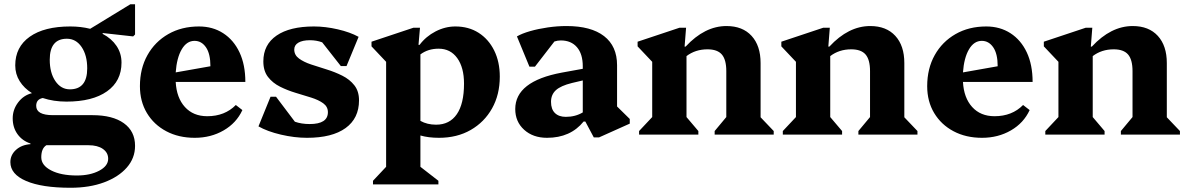

<svg xmlns="http://www.w3.org/2000/svg" viewBox="-20 -636 5606 907"><path d="M294 -156Q233 -156 182 -173Q151 -167 151 -136Q151 -92 230 -92H416Q512 -92 565 -54Q618 -16 618 53Q618 111 579 155.5Q540 200 471.5 225.5Q403 251 313 251Q178 251 103.5 219Q29 187 29 130Q29 96 55.5 72Q82 48 124 45V42Q85 29 62.5 -2.5Q40 -34 40 -77Q40 -118 65.5 -152Q91 -186 131 -196Q94 -219 73 -252.5Q52 -286 52 -327Q52 -414 120.5 -462.5Q189 -511 312 -511Q362 -511 406 -500L596 -616H618V-473L609 -464L465 -480V-476Q507 -454 530.5 -419Q554 -384 554 -340Q554 -253 485.5 -204.5Q417 -156 294 -156ZM310 -214Q392 -214 392 -313Q392 -375 365.5 -414Q339 -453 296 -453Q215 -453 215 -354Q215 -292 241.5 -253Q268 -214 310 -214ZM175 107Q175 145 221.5 169Q268 193 343 193Q406 193 448.5 170.5Q491 148 491 114Q491 85 466 67.5Q441 50 398 50H199Q175 65 175 107Z M900 15Q824 15 765.5 -16Q707 -47 674 -102Q641 -157 641 -229Q641 -312 676.5 -375.5Q712 -439 775 -475Q838 -511 920 -511Q985 -511 1034.5 -479Q1084 -447 1111.5 -388.5Q1139 -330 1139 -249H810Q814 -174 853.5 -130.5Q893 -87 959 -87Q1042 -87 1094 -140L1125 -116Q1097 -55 1036.5 -20Q976 15 900 15ZM899 -443Q862 -443 838.5 -403Q815 -363 810 -294L974 -323Q974 -382 953 -412.5Q932 -443 899 -443Z M1430 15Q1371 15 1307 0Q1243 -15 1201 -39L1258 -179H1284L1373 -61Q1404 -50 1443 -50Q1529 -50 1529 -106Q1529 -132 1507 -148Q1485 -164 1450 -175Q1415 -186 1376.5 -197.5Q1338 -209 1303 -226.5Q1268 -244 1246 -272.5Q1224 -301 1224 -346Q1224 -425 1286.5 -468Q1349 -511 1463 -511Q1517 -511 1575.5 -497.5Q1634 -484 1674 -462L1617 -324H1590L1502 -436Q1475 -446 1444 -446Q1409 -446 1389.5 -434.5Q1370 -423 1370 -402Q1370 -376 1392.5 -359.5Q1415 -343 1449.5 -331.5Q1484 -320 1523 -308Q1562 -296 1597 -278.5Q1632 -261 1654 -233Q1676 -205 1676 -162Q1676 -77 1612.5 -31Q1549 15 1430 15Z M1742 235V218L1804 152V-344L1735 -417V-439L1933 -505H1964L1957 -424H1962Q1992 -464 2037.5 -487.5Q2083 -511 2131 -511Q2194 -511 2241 -481Q2288 -451 2314.5 -397.5Q2341 -344 2341 -274Q2341 -189 2304.5 -124Q2268 -59 2203.5 -22Q2139 15 2054 15Q2004 15 1966 4V152L2051 218V235ZM2052 -406Q2002 -406 1966 -379V-65Q1998 -47 2040 -47Q2104 -47 2138 -96.5Q2172 -146 2172 -241Q2172 -317 2140 -361.5Q2108 -406 2052 -406Z M2564 15Q2498 15 2456 -23Q2414 -61 2414 -121Q2414 -252 2634 -293L2733 -311V-323Q2733 -381 2705.5 -413Q2678 -445 2629 -445Q2614 -445 2599 -440L2507 -321H2481L2422 -464Q2446 -478 2484.5 -489Q2523 -500 2568 -506.5Q2613 -513 2656 -513Q2772 -513 2833.5 -465.5Q2895 -418 2895 -328V-133L2955 -74V-52L2810 13H2785L2745 -62H2737Q2675 15 2564 15ZM2583 -155Q2583 -120 2601.5 -102Q2620 -84 2653 -84Q2698 -84 2733 -105V-256L2682 -244Q2629 -231 2606 -210Q2583 -189 2583 -155Z M2999 0V-17L3061 -83V-344L2992 -417V-439L3190 -505H3221L3214 -416H3219Q3309 -513 3412 -513Q3488 -513 3530.5 -466.5Q3573 -420 3573 -338V-82L3635 -17V0H3356V-17L3411 -83V-300Q3411 -354 3390 -378.5Q3369 -403 3322 -403Q3265 -403 3223 -371V-83L3279 -17V0Z M3678 0V-17L3740 -83V-344L3671 -417V-439L3869 -505H3900L3893 -416H3898Q3988 -513 4091 -513Q4167 -513 4209.5 -466.5Q4252 -420 4252 -338V-82L4314 -17V0H4035V-17L4090 -83V-300Q4090 -354 4069 -378.5Q4048 -403 4001 -403Q3944 -403 3902 -371V-83L3958 -17V0Z M4619 15Q4543 15 4484.5 -16Q4426 -47 4393 -102Q4360 -157 4360 -229Q4360 -312 4395.5 -375.5Q4431 -439 4494 -475Q4557 -511 4639 -511Q4704 -511 4753.5 -479Q4803 -447 4830.5 -388.5Q4858 -330 4858 -249H4529Q4533 -174 4572.5 -130.5Q4612 -87 4678 -87Q4761 -87 4813 -140L4844 -116Q4816 -55 4755.5 -20Q4695 15 4619 15ZM4618 -443Q4581 -443 4557.5 -403Q4534 -363 4529 -294L4693 -323Q4693 -382 4672 -412.5Q4651 -443 4618 -443Z M4918 0V-17L4980 -83V-344L4911 -417V-439L5109 -505H5140L5133 -416H5138Q5228 -513 5331 -513Q5407 -513 5449.5 -466.5Q5492 -420 5492 -338V-82L5554 -17V0H5275V-17L5330 -83V-300Q5330 -354 5309 -378.5Q5288 -403 5241 -403Q5184 -403 5142 -371V-83L5198 -17V0Z"/></svg>

Font: Platypi
Style: Bold
Weight: 700
Designer: David Sargent
Foundry: Bolt Cutter Type
Version: Version 1.200; ttfautohint (v1.8.4.7-5d5b)